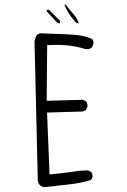

<svg xmlns="http://www.w3.org/2000/svg" viewBox="-20 -800 540 815"><path d="M302.2 -704.6 311.5 -700.7Q313 -701.2 314.5 -702.1Q307.1 -722.7 292.5 -739.3Q274.9 -758.8 258.8 -780.3Q255.9 -780.3 253.4 -779.8Q268.6 -742.2 296.9 -710.4ZM230.5 -700.7Q232.9 -701.7 234.9 -703.6V-711.4L187.5 -758.8Q187 -758.8 184.8 -758.8Q182.6 -758.8 179.2 -757.3V-751L214.8 -712.4L222.2 -704.6ZM373 -50.8Q373 -62 367.7 -69.8L353.5 -76.7Q322.8 -76.7 294.4 -71.8Q263.2 -66.9 190.4 -59.6L179.7 -322.3L331.5 -326.7L344.7 -333L351.1 -346.2Q351.6 -347.7 351.6 -348.6Q351.6 -360.8 345.7 -369.6L332 -376.5L178.2 -372.1L180.2 -608.4Q206.1 -609.4 215.8 -609.4Q225.6 -609.4 238.5 -609.1Q251.5 -608.9 270.5 -606.9Q308.1 -603 341.8 -591.8Q345.7 -591.3 349.1 -591.3Q359.9 -591.3 369.6 -598.1L376.5 -612.8Q377 -614.3 377 -617.4Q377 -620.6 375.7 -625.2Q374.5 -629.9 371.6 -633.8Q347.2 -645.5 317.9 -649.9Q286.1 -654.8 149.4 -658.7L136.2 -651.9Q129.4 -640.1 126.5 -626L140.1 -44.4Q140.1 -41.5 140.1 -37.4Q140.1 -33.2 142.1 -26.6Q144 -20 149.9 -13.2Q157.7 -7.3 168 -5.4L272.5 -17.1Q321.3 -22.5 366.7 -36.1L372.6 -48.3Q373 -49.8 373 -50.8Z"/></svg>

Font: NaikaiFont
Style: ExtraLight
Weight: 200
Version: Version 1.89